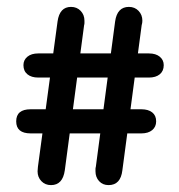

<svg xmlns="http://www.w3.org/2000/svg" viewBox="-20 -586 520 557"><path d="M91 -431Q71 -431 59.5 -421.5Q48 -412 48 -397Q48 -380 59.5 -370.5Q71 -361 91 -361H412Q432 -361 443.5 -370.5Q455 -380 455 -397Q455 -412 443.5 -421.5Q432 -431 412 -431ZM69 -269Q27 -269 27 -234Q27 -199 69 -199H390Q410 -199 421.5 -208.5Q433 -218 433 -234Q433 -251 421.5 -260Q410 -269 390 -269ZM90 -102Q90 -99 89.5 -95.5Q89 -92 89 -89Q89 -72 100 -60.5Q111 -49 128 -49Q162 -49 168 -92L224 -513Q225 -516 225 -519Q225 -522 225 -526Q225 -543 214 -554.5Q203 -566 186 -566Q153 -566 147 -524ZM258 -102Q257 -99 257 -95.5Q257 -92 257 -89Q257 -72 267.5 -60.5Q278 -49 295 -49Q330 -49 335 -92L391 -513Q392 -516 392.5 -519.5Q393 -523 393 -526Q393 -543 382 -554.5Q371 -566 354 -566Q320 -566 314 -524Z"/></svg>

Font: Beiruti SemiBold
Style: Regular
Weight: 600
Designer: Arlette Boutros
Foundry: Boutros
Version: Version 1.41